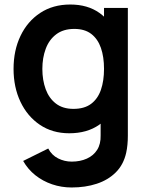

<svg xmlns="http://www.w3.org/2000/svg" viewBox="-20 -575 656 850"><path d="M297 255Q252 255 210.8 241Q169.5 227 136.5 200.8Q103.5 174.5 82.5 137.5L193.5 82.5Q209 112 237.2 126.2Q265.5 140.5 297.5 140.5Q335 140.5 364.5 127.2Q394 114 410.2 88.2Q426.5 62.5 425.5 24V-129.5H440.5V-540H546V26Q546 46.5 544.2 65.2Q542.5 84 538.5 102Q526.5 154.5 492.5 188.2Q458.5 222 408.2 238.5Q358 255 297 255ZM286.5 15Q212 15 156.5 -22.5Q101 -60 70.5 -124.5Q40 -189 40 -270Q40 -352 70.8 -416.2Q101.5 -480.5 158 -517.8Q214.5 -555 291 -555Q368 -555 420.2 -517.8Q472.5 -480.5 499.5 -416Q526.5 -351.5 526.5 -270Q526.5 -189.5 499.5 -124.8Q472.5 -60 419 -22.5Q365.5 15 286.5 15ZM305 -93Q353.5 -93 383.2 -115.2Q413 -137.5 426.8 -177.5Q440.5 -217.5 440.5 -270Q440.5 -323 426.8 -362.8Q413 -402.5 384 -424.8Q355 -447 309 -447Q260.5 -447 229 -423.2Q197.5 -399.5 182.5 -359.2Q167.5 -319 167.5 -270Q167.5 -220.5 182.2 -180.2Q197 -140 227.5 -116.5Q258 -93 305 -93Z"/></svg>

Font: Manrope ExtraLight
Style: Bold
Weight: 700
Version: Version 4.504